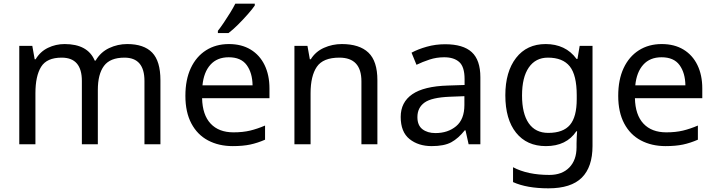

<svg xmlns="http://www.w3.org/2000/svg" viewBox="-20 -786 3897 1046"><path d="M673 -546Q764 -546 809 -499.5Q854 -453 854 -349V0H767V-345Q767 -472 658 -472Q580 -472 546.5 -427Q513 -382 513 -296V0H426V-345Q426 -472 316 -472Q235 -472 204 -422Q173 -372 173 -278V0H85V-536H156L169 -463H174Q199 -505 241.5 -525.5Q284 -546 332 -546Q458 -546 496 -456H501Q528 -502 574.5 -524Q621 -546 673 -546Z M1227 -546Q1296 -546 1345.5 -516Q1395 -486 1421.5 -431.5Q1448 -377 1448 -304V-251H1081Q1083 -160 1127.5 -112.5Q1172 -65 1252 -65Q1303 -65 1342.5 -74.5Q1382 -84 1424 -102V-25Q1383 -7 1343 1.5Q1303 10 1248 10Q1172 10 1113.5 -21Q1055 -52 1022.5 -113.5Q990 -175 990 -264Q990 -352 1019.5 -415Q1049 -478 1102.5 -512Q1156 -546 1227 -546ZM1226 -474Q1163 -474 1126.5 -433.5Q1090 -393 1083 -321H1356Q1355 -389 1324 -431.5Q1293 -474 1226 -474ZM1368 -756Q1356 -738 1331 -709.5Q1306 -681 1277.5 -652.5Q1249 -624 1225 -606H1167V-618Q1182 -637 1199.5 -663Q1217 -689 1234 -716.5Q1251 -744 1262 -766H1368Z M1842 -546Q1938 -546 1987 -499.5Q2036 -453 2036 -349V0H1949V-343Q1949 -472 1829 -472Q1740 -472 1706 -422Q1672 -372 1672 -278V0H1584V-536H1655L1668 -463H1673Q1699 -505 1745 -525.5Q1791 -546 1842 -546Z M2405 -545Q2503 -545 2550 -502Q2597 -459 2597 -365V0H2533L2516 -76H2512Q2477 -32 2438.5 -11Q2400 10 2332 10Q2259 10 2211 -28.5Q2163 -67 2163 -149Q2163 -229 2226 -272.5Q2289 -316 2420 -320L2511 -323V-355Q2511 -422 2482 -448Q2453 -474 2400 -474Q2358 -474 2320 -461.5Q2282 -449 2249 -433L2222 -499Q2257 -518 2305 -531.5Q2353 -545 2405 -545ZM2431 -259Q2331 -255 2292.5 -227Q2254 -199 2254 -148Q2254 -103 2281.5 -82Q2309 -61 2352 -61Q2420 -61 2465 -98.5Q2510 -136 2510 -214V-262Z M2953 -546Q3006 -546 3048.5 -526Q3091 -506 3121 -465H3126L3138 -536H3208V9Q3208 124 3149.5 182Q3091 240 2968 240Q2850 240 2775 206V125Q2854 167 2973 167Q3042 167 3081.5 126.5Q3121 86 3121 16V-5Q3121 -17 3122 -39.5Q3123 -62 3124 -71H3120Q3066 10 2954 10Q2850 10 2791.5 -63Q2733 -136 2733 -267Q2733 -395 2791.5 -470.5Q2850 -546 2953 -546ZM2965 -472Q2898 -472 2861 -418.5Q2824 -365 2824 -266Q2824 -167 2860.5 -114.5Q2897 -62 2967 -62Q3048 -62 3085 -105.5Q3122 -149 3122 -246V-267Q3122 -377 3084 -424.5Q3046 -472 2965 -472Z M3585 -546Q3654 -546 3703.5 -516Q3753 -486 3779.5 -431.5Q3806 -377 3806 -304V-251H3439Q3441 -160 3485.5 -112.5Q3530 -65 3610 -65Q3661 -65 3700.5 -74.5Q3740 -84 3782 -102V-25Q3741 -7 3701 1.5Q3661 10 3606 10Q3530 10 3471.5 -21Q3413 -52 3380.5 -113.5Q3348 -175 3348 -264Q3348 -352 3377.5 -415Q3407 -478 3460.5 -512Q3514 -546 3585 -546ZM3584 -474Q3521 -474 3484.5 -433.5Q3448 -393 3441 -321H3714Q3713 -389 3682 -431.5Q3651 -474 3584 -474Z"/></svg>

Font: Noto Sans Phoenician
Style: Regular
Weight: 400
Designer: Monotype Design Team
Foundry: Monotype Imaging Inc.
Version: Version 2.001; ttfautohint (v1.8.4.7-5d5b)